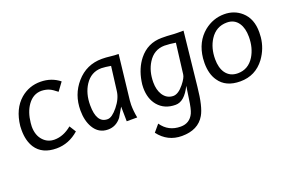

<svg xmlns="http://www.w3.org/2000/svg" viewBox="-95 -861 2216 1460"><g transform="rotate(-20 1013.5 -131.5)"><path d="M241.2 11.7Q125 11.7 73.2 -67.4Q37.1 -124 37.1 -209Q37.1 -225.6 38.1 -242.2Q52.7 -377 134.8 -448.2Q205.1 -507.8 297.9 -506.8Q385.7 -505.9 450.2 -454.1L401.4 -387.7Q366.2 -416 344.7 -425.8Q316.4 -438.5 280.3 -439.5Q212.9 -439.5 168.9 -377.9Q129.9 -323.2 121.1 -238.3Q119.1 -223.6 119.1 -209Q119.1 -136.7 159.2 -94.7Q195.3 -56.6 249 -56.6Q321.3 -56.6 388.7 -112.3L421.9 -59.6Q340.8 11.7 241.2 11.7Z M843.8 -436.5Q799.8 -444.3 768.6 -445.3Q683.6 -445.3 634.8 -370.1Q591.8 -303.7 591.8 -210Q591.8 -63.5 681.6 -64.5Q716.8 -64.5 764.6 -123.5Q812.5 -182.6 819.3 -242.2ZM928.7 -502 887.7 -140.6Q885.7 -125 885.7 -105.5Q885.7 -55.7 896.5 0H811.5L809.6 -119.1Q787.1 -82 765.6 -43.9Q722.7 10.7 658.2 10.7Q582 10.7 542 -57.6Q508.8 -114.3 508.8 -197.3Q508.8 -325.2 587.9 -416Q669.9 -510.7 795.9 -510.7Q828.1 -510.7 862.8 -506.3Q897.5 -502 928.7 -502Z M1406.2 -61.5Q1390.6 93.8 1354.5 155.3Q1300.8 249 1168.9 249Q1053.7 249 982.4 155.3L1030.3 98.6Q1085 178.7 1184.6 178.7Q1257.8 178.7 1289.1 112.3Q1303.7 81.1 1314.5 0L1329.1 -98.6Q1275.4 10.7 1204.1 9.8Q1115.2 9.8 1063.5 -50.8Q1016.6 -106.4 1016.6 -195.3Q1016.6 -221.7 1021.5 -248Q1038.1 -346.7 1091.8 -415Q1163.1 -504.9 1277.3 -504.9Q1325.2 -504.9 1350.6 -502.4Q1376 -500 1404.3 -500H1453.1ZM1367.2 -433.6Q1322.3 -441.4 1277.3 -442.4Q1191.4 -441.4 1143.6 -364.3Q1102.5 -298.8 1102.5 -208Q1102.5 -148.4 1127.9 -107.4Q1158.2 -60.5 1210.9 -59.6Q1252 -59.6 1296.9 -115.2Q1334 -161.1 1336.9 -188.5Q1339.8 -215.8 1367.2 -433.6Z M1728.5 10.7Q1610.4 10.7 1557.6 -68.4Q1518.6 -124 1518.6 -212.9Q1518.6 -232.4 1520.5 -252Q1534.2 -380.9 1622.1 -453.1Q1695.3 -511.7 1785.2 -511.7Q1866.2 -511.7 1923.8 -460.9Q1991.2 -401.4 1990.2 -291Q1990.2 -272.5 1988.3 -252Q1979.5 -163.1 1925.8 -88.9Q1851.6 10.7 1728.5 10.7ZM1783.2 -445.3Q1695.3 -445.3 1646.5 -369.1Q1604.5 -303.7 1604.5 -212.9Q1604.5 -143.6 1633.8 -101.6Q1668 -53.7 1731.4 -53.7Q1816.4 -53.7 1864.3 -130.9Q1904.3 -196.3 1904.3 -286.1Q1904.3 -355.5 1876 -397.5Q1843.8 -445.3 1783.2 -445.3Z"/></g></svg>

Font: Puritan
Style: Italic
Weight: 400
Version: 2.0a